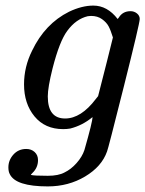

<svg xmlns="http://www.w3.org/2000/svg" viewBox="-20 -462 520 687"><path d="M74 71Q92 71 104 82Q116 93 116 111Q116 138 96 157Q89 164 91 164Q102 167 151 167Q189 167 211 155Q234 144 254 121.5Q274 99 282 75Q311 -26 311 -43Q275 -13 231 -2Q219 0 206 0Q141 0 103.5 -45.5Q66 -91 66 -160Q66 -223 95 -281Q141 -377 227 -420Q273 -442 314 -442Q364 -442 401 -394Q403 -396 405 -399Q419 -422 447 -422Q460 -422 470 -414Q480 -406 480 -394Q480 -379 423 -152Q366 75 363 80Q344 134 284.5 169.5Q225 205 151 205Q36 205 15 161Q10 152 10 137Q10 111 28 91Q46 71 74 71ZM384 -328Q376 -354 368.5 -368Q361 -382 345 -393.5Q329 -405 306 -405Q304 -405 299.5 -404.5Q295 -404 294 -404Q252 -394 221 -352Q193 -315 168 -217Q151 -149 151 -117Q151 -38 213 -38Q270 -38 323 -108L331 -118Q367 -258 384 -328Z"/></svg>

Font: KaTeX_Math
Style: Italic
Weight: 400
Version: Version 3699957226